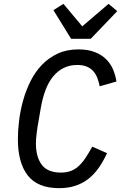

<svg xmlns="http://www.w3.org/2000/svg" viewBox="-20 -967 640 999"><path d="M288 12Q176 12 124.5 -54Q73 -120 73 -243Q73 -288 79.5 -340.5Q86 -393 100.5 -445Q115 -497 139 -545Q163 -593 198 -629.5Q233 -666 280 -688Q327 -710 388 -710Q438 -710 473.5 -696Q509 -682 532.5 -658.5Q556 -635 568.5 -605Q581 -575 586 -543L499 -518Q494 -541 486.5 -561Q479 -581 466 -596Q453 -611 432.5 -620Q412 -629 382 -629Q342 -629 310.5 -613Q279 -597 255.5 -568Q232 -539 216.5 -497.5Q201 -456 192 -404L175 -305Q172 -284 169.5 -262.5Q167 -241 167 -219Q167 -150 197.5 -109.5Q228 -69 297 -69Q326 -69 348.5 -77.5Q371 -86 389.5 -103Q408 -120 425 -145.5Q442 -171 460 -204L537 -170Q517 -127 493.5 -93.5Q470 -60 440 -36.5Q410 -13 372.5 -0.5Q335 12 288 12ZM350 -765 258 -914 310 -947 408 -830 545 -947 590 -909 452 -765Z"/></svg>

Font: IBM Plex Mono Text
Style: Italic
Weight: 450
Italic angle: -9°
Monospace: yes
Designer: Mike Abbink, Paul van der Laan, Pieter van Rosmalen
Foundry: Bold Monday
Version: Version 2.1